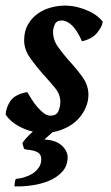

<svg xmlns="http://www.w3.org/2000/svg" viewBox="-20 -462 396 684"><path d="M60 49Q62 43 72.5 31Q83 19 97 7Q68 0 41.5 -15.5Q15 -31 0 -54Q2 -81 18 -103.5Q34 -126 77 -134Q83 -124 92 -109.5Q101 -95 112 -82Q123 -69 135 -59.5Q147 -50 160 -50Q181 -50 188 -66Q195 -82 195 -99Q195 -126 175.5 -149.5Q156 -173 135 -196Q109 -225 87.5 -255.5Q66 -286 66 -318Q66 -351 79.5 -374.5Q93 -398 114 -413Q135 -428 160.5 -435Q186 -442 210 -442Q236 -442 258.5 -436Q281 -430 298.5 -421.5Q316 -413 328 -403Q340 -393 346 -385Q344 -367 326 -345Q308 -323 272 -315Q255 -354 236.5 -371.5Q218 -389 200 -389Q181 -389 175 -374.5Q169 -360 169 -349Q169 -320 186 -296Q203 -272 223 -249Q250 -220 272.5 -189.5Q295 -159 295 -125Q295 -101 285.5 -79Q276 -57 259.5 -39Q243 -21 219 -8.5Q195 4 167 9L138 35Q178 37 199 55.5Q220 74 221 97Q221 129 201.5 150Q182 171 153.5 182.5Q125 194 92.5 198.5Q60 203 33 202Q31 202 32 194Q33 186 34 182Q35 175 39 175Q53 174 68.5 169Q84 164 97 155.5Q110 147 118.5 134.5Q127 122 127 105Q127 88 114 80.5Q101 73 75 71Q67 70 65.5 67Q64 64 61 53Z"/></svg>

Font: Lusitana
Style: Bold Italic
Weight: 700
Designer: Ana Paula Megda
Foundry: Ana Paula Megda
Version: Version 1.000; ttfautohint (v1.1) -l 8 -r 50 -G 200 -x 14 -D